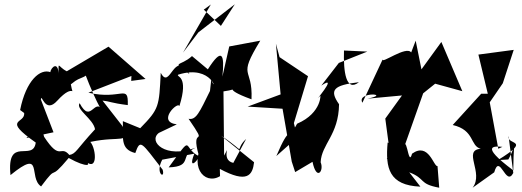

<svg xmlns="http://www.w3.org/2000/svg" viewBox="-20 -795 2441 897"><path d="M593 -417 660 -426 487 -577 292 -462C246 -485 254 -520 254 -431C257 -518 218 -481 215 -458C169 -475 102 -422 74 -281L93 -267C98 -215 -14 -242 147 -129C135 -36 10 -164 29 23C186 -105 110 34 172 76C258 -40 200 64 301 -57C387 -9 420 -19 365 -55C440 25 431 -99 402 -132C548 -163 588 -118 552 -206L459 -325C492 -322 497 -314 577 -304C580 -406 548 -326 393 -362L594 -440ZM332 -417C363 -439 418 -435 367 -491C364 -466 464 -239 466 -272C420 -352 407 -209 352 -313C332 -284 416 -240 424 -191C336 -96 336 -77 304 -71C261 -121 263 -38 186 -156C162 -257 139 -179 103 -150L230 -177L171 -330C174 -364 189 -259 248 -325C330 -415 323 -329 311 -401Z M877 -533C820 -481 776 -512 865 -449C793 -571 775 -369 731 -455C723 -296 724 -287 635 -196L554 -229C556 -152 540 -98 612 -80C636 -147 639 -132 740 -2C753 45 703 16 738 -49L888 -77C850 16 925 -48 942 -150C853 -22 934 73 1008 28L1007 -6C1135 63 1160 24 1167 -37L1013 -161C1145 -74 1067 -88 1130 -146L1070 -34C1007 -48 1064 -136 1027 -68L1024 -368C1118 -381 1001 -387 1155 -331C1162 -487 1086 -425 1196 -605L1051 -578L1019 -437C1030 -543 1017 -575 951 -471ZM961 -370C912 -270 896 -233 861 -240C962 -92 864 -221 910 -65C828 -105 889 -178 768 -13C885 -17 815 -71 894 -105C754 -51 670 -134 722 -174L806 -214C710 -226 813 -324 818 -299C864 -445 802 -434 812 -446C976 -498 996 -348 967 -423ZM965 -774 835 -549 907 -644 1077 -775 1012 -674 932 -750Z M1369 -153 1353 -220 1419 -439 1286 -528 1269 -591 1291 -354 1137 -297 1300 -287 1343 -40 1359 9 1440 -39C1459 53 1495 3 1478 -37C1482 -122 1562 -164 1564 -308C1517 -375 1538 -397 1657 -411C1596 -363 1584 -461 1587 -559L1696 -554L1563 -501L1481 -395C1570 -455 1431 -299 1476 -347C1478 -362 1487 -268 1368 -217C1326 -137 1337 -221 1271 -66Z M1892 10C1971 40 1934 64 2032 82L2024 -19C2006 -15 1983 -133 1905 -77C1886 -3 1880 -207 1858 -79L1957 -359L2013 -404L2140 -369L2042 -599L1949 -471L1922 -605L1901 -550C1878 -583 1760 -494 1768 -518L1673 -315C1644 -369 1814 -357 1696 -334L1858 -349L1780 -241L1802 -76C1750 -7 1860 -105 1791 -129C1780 -10 1797 71 1944 77Z M2289 10C2315 -83 2343 81 2378 13L2356 -159C2346 -115 2469 -147 2306 -47L2355 -50C2403 -135 2379 -196 2378 1C2212 -123 2297 -111 2327 -109L2308 -100L2268 -317L2329 -406L2380 -562L2215 -540L2259 -357H2228L2095 -211C2199 -187 2175 -113 2226 -100C2139 -93 2242 12 2188 82Z"/></svg>

Font: Asimov Silicon
Style: Regular
Weight: 400
Designer: Google
Version: Version 2.000980; 2014